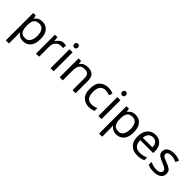

<svg xmlns="http://www.w3.org/2000/svg" viewBox="111 -1061 1879 1879"><g transform="rotate(45 1050.0 -121.5)"><path d="M166 -266.6Q214.4 -266.6 243.9 -232.9Q273.4 -199.2 273.4 -131.3Q273.4 -64.5 243.9 -29.8Q214.4 4.9 165.5 4.9Q135.3 4.9 115.5 -6.6Q95.7 -18.1 84.5 -33.2H81.5Q82.5 -24.9 83.5 -12.2Q84.5 0.5 84.5 9.8V117.2H41.5V-261.7H76.7L82.5 -226.1H84.5Q96.2 -243.2 115.2 -254.9Q134.3 -266.6 166 -266.6ZM158.2 -230.5Q118.2 -230.5 101.8 -208Q85.4 -185.5 84.5 -139.6V-131.3Q84.5 -83 100.3 -56.9Q116.2 -30.8 159.2 -30.8Q194.8 -30.8 211.9 -59.3Q229 -87.9 229 -131.8Q229 -176.8 211.7 -203.6Q194.3 -230.5 158.2 -230.5Z M463.9 -266.6Q481.4 -266.6 494.6 -263.7L489.3 -224.1Q474.6 -227.5 460.9 -227.5Q430.7 -227.5 407.7 -203.4Q384.8 -179.2 384.8 -139.6V0H341.8V-261.7H377L381.8 -213.9H383.8Q396.5 -235.4 416.5 -251Q436.5 -266.6 463.9 -266.6Z M565.4 -359.9Q575.2 -359.9 582.8 -353.3Q590.3 -346.7 590.3 -332.5Q590.3 -318.8 582.8 -312Q575.2 -305.2 565.4 -305.2Q554.7 -305.2 547.4 -312Q540 -318.8 540 -332.5Q540 -346.7 547.4 -353.3Q554.7 -359.9 565.4 -359.9ZM586.4 -261.7V0H543.5V-261.7Z M795.4 -266.6Q842.3 -266.6 866.2 -243.9Q890.1 -221.2 890.1 -170.4V0H847.7V-167.5Q847.7 -230.5 789.1 -230.5Q745.6 -230.5 729 -206.1Q712.4 -181.6 712.4 -135.7V0H669.4V-261.7H704.1L710.4 -226.1H712.9Q725.6 -246.6 748 -256.6Q770.5 -266.6 795.4 -266.6Z M1076.2 4.9Q1023.9 4.9 990.2 -27.6Q956.5 -60.1 956.5 -129.4Q956.5 -202.1 991.5 -234.4Q1026.4 -266.6 1079.1 -266.6Q1099.1 -266.6 1117.7 -262.5Q1136.2 -258.3 1147.9 -252.4L1134.8 -216.8Q1123 -221.2 1107.4 -225.1Q1091.8 -229 1078.1 -229Q1001 -229 1001 -129.9Q1001 -32.2 1075.7 -32.2Q1097.2 -32.2 1113.5 -36.6Q1129.9 -41 1143.6 -47.4V-9.3Q1130.4 -2.4 1114.5 1.2Q1098.6 4.9 1076.2 4.9Z M1227.5 -359.9Q1237.3 -359.9 1244.9 -353.3Q1252.4 -346.7 1252.4 -332.5Q1252.4 -318.8 1244.9 -312Q1237.3 -305.2 1227.5 -305.2Q1216.8 -305.2 1209.5 -312Q1202.1 -318.8 1202.1 -332.5Q1202.1 -346.7 1209.5 -353.3Q1216.8 -359.9 1227.5 -359.9ZM1248.5 -261.7V0H1205.6V-261.7Z M1456.1 -266.6Q1504.4 -266.6 1533.9 -232.9Q1563.5 -199.2 1563.5 -131.3Q1563.5 -64.5 1533.9 -29.8Q1504.4 4.9 1455.6 4.9Q1425.3 4.9 1405.5 -6.6Q1385.7 -18.1 1374.5 -33.2H1371.6Q1372.6 -24.9 1373.5 -12.2Q1374.5 0.5 1374.5 9.8V117.2H1331.5V-261.7H1366.7L1372.6 -226.1H1374.5Q1386.2 -243.2 1405.3 -254.9Q1424.3 -266.6 1456.1 -266.6ZM1448.2 -230.5Q1408.2 -230.5 1391.8 -208Q1375.5 -185.5 1374.5 -139.6V-131.3Q1374.5 -83 1390.4 -56.9Q1406.2 -30.8 1449.2 -30.8Q1484.9 -30.8 1502 -59.3Q1519 -87.9 1519 -131.8Q1519 -176.8 1501.7 -203.6Q1484.4 -230.5 1448.2 -230.5Z M1732.9 -266.6Q1783.2 -266.6 1812 -234.4Q1840.8 -202.1 1840.8 -148.4V-122.6H1661.6Q1664.1 -31.7 1745.1 -31.7Q1770 -31.7 1789.3 -36.4Q1808.6 -41 1829.1 -49.8V-12.2Q1809.1 -3.4 1789.6 0.7Q1770 4.9 1743.2 4.9Q1687 4.9 1652.1 -29.3Q1617.2 -63.5 1617.2 -128.9Q1617.2 -193.4 1649.2 -230Q1681.2 -266.6 1732.9 -266.6ZM1732.4 -231.4Q1701.7 -231.4 1683.8 -211.7Q1666 -191.9 1662.6 -156.7H1795.9Q1795.4 -189.9 1780.3 -210.7Q1765.1 -231.4 1732.4 -231.4Z M2077.6 -72.3Q2077.6 -34.2 2049.3 -14.6Q2021 4.9 1973.1 4.9Q1945.8 4.9 1926 0.5Q1906.2 -3.9 1891.1 -11.7V-50.8Q1906.7 -43 1929 -36.4Q1951.2 -29.8 1974.1 -29.8Q2006.8 -29.8 2021.5 -40.3Q2036.1 -50.8 2036.1 -68.4Q2036.1 -83 2023.2 -93.8Q2010.3 -104.5 1971.7 -119.1Q1933.6 -133.8 1912.1 -149.4Q1890.6 -165 1890.6 -197.3Q1890.6 -230.5 1917.7 -248.5Q1944.8 -266.6 1988.8 -266.6Q2012.7 -266.6 2033.4 -262Q2054.2 -257.3 2072.3 -249L2057.6 -214.8Q2041 -221.7 2022.9 -226.6Q2004.9 -231.4 1985.8 -231.4Q1931.6 -231.4 1931.6 -199.7Q1931.6 -183.1 1946.5 -173.6Q1961.4 -164.1 1999 -149.9Q2036.6 -136.2 2057.1 -120.1Q2077.6 -104 2077.6 -72.3Z"/></g></svg>

Font: NotoSansOldHungarianUI
Style: Regular
Weight: 400
Designer: Monotype Design Team
Foundry: Monotype Imaging Inc.
Version: Version 1001.000; ttfautohint (v1.8.4.7-5d5b)